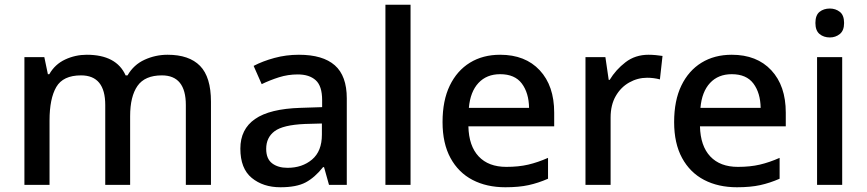

<svg xmlns="http://www.w3.org/2000/svg" viewBox="-20 -780 3656 810"><path d="M687 -549Q778 -549 824 -502Q870 -455 870 -351V0H764V-337Q764 -462 663 -462Q591 -462 560 -417.5Q529 -373 529 -290V0H424V-337Q424 -462 322 -462Q246 -462 217.5 -413Q189 -364 189 -272V0H83V-539H167L182 -467H188Q212 -509 255 -529Q298 -549 346 -549Q471 -549 510 -462H518Q544 -507 590 -528Q636 -549 687 -549Z M1241 -549Q1342 -549 1392.5 -504.5Q1443 -460 1443 -365V0H1368L1347 -75H1343Q1308 -31 1269.5 -10.5Q1231 10 1163 10Q1090 10 1042 -29.5Q994 -69 994 -153Q994 -235 1056 -278Q1118 -321 1247 -325L1339 -328V-358Q1339 -417 1312 -441.5Q1285 -466 1236 -466Q1195 -466 1157 -454Q1119 -442 1084 -425L1050 -502Q1088 -522 1137.5 -535.5Q1187 -549 1241 -549ZM1266 -257Q1174 -253 1138.5 -226.5Q1103 -200 1103 -152Q1103 -110 1128 -91Q1153 -72 1193 -72Q1255 -72 1296.5 -107Q1338 -142 1338 -212V-259Z M1712 0H1606V-760H1712Z M2090 -549Q2196 -549 2257 -483.5Q2318 -418 2318 -305V-247H1956Q1958 -164 1999.5 -120Q2041 -76 2116 -76Q2168 -76 2208.5 -85.5Q2249 -95 2292 -114V-26Q2251 -8 2210 1Q2169 10 2112 10Q2033 10 1973.5 -21Q1914 -52 1880.5 -113.5Q1847 -175 1847 -265Q1847 -356 1877.5 -419Q1908 -482 1962.5 -515.5Q2017 -549 2090 -549ZM2090 -467Q2033 -467 1998.5 -430Q1964 -393 1958 -325H2212Q2211 -388 2181.5 -427.5Q2152 -467 2090 -467Z M2716 -549Q2730 -549 2746.5 -547.5Q2763 -546 2775 -544L2764 -445Q2738 -452 2710 -452Q2670 -452 2634.5 -432Q2599 -412 2577.5 -374.5Q2556 -337 2556 -284V0H2450V-539H2534L2548 -443H2552Q2578 -486 2619 -517.5Q2660 -549 2716 -549Z M3067 -549Q3173 -549 3234 -483.5Q3295 -418 3295 -305V-247H2933Q2935 -164 2976.5 -120Q3018 -76 3093 -76Q3145 -76 3185.5 -85.5Q3226 -95 3269 -114V-26Q3228 -8 3187 1Q3146 10 3089 10Q3010 10 2950.5 -21Q2891 -52 2857.5 -113.5Q2824 -175 2824 -265Q2824 -356 2854.5 -419Q2885 -482 2939.5 -515.5Q2994 -549 3067 -549ZM3067 -467Q3010 -467 2975.5 -430Q2941 -393 2935 -325H3189Q3188 -388 3158.5 -427.5Q3129 -467 3067 -467Z M3481 -744Q3505 -744 3523 -730Q3541 -716 3541 -683Q3541 -651 3523 -636.5Q3505 -622 3481 -622Q3455 -622 3437.5 -636.5Q3420 -651 3420 -683Q3420 -716 3437.5 -730Q3455 -744 3481 -744ZM3533 -539V0H3427V-539Z"/></svg>

Font: Noto Sans Sinhala UI Medium
Style: Regular
Weight: 500
Designer: Jelle Bosma - Monotype Design Team
Foundry: Monotype Imaging Inc.
Version: Version 2.006; ttfautohint (v1.8.4.7-5d5b)